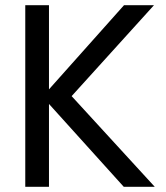

<svg xmlns="http://www.w3.org/2000/svg" viewBox="-20 -717 639 737"><path d="M455 0 168 -318V0H77V-697H168V-374L456 -697H571L255 -348L574 0Z"/></svg>

Font: DVN-Poppins
Style: Regular
Weight: 400
Designer: Ninad Kale (Devanagari), Jonny Pinhorn (Latin)
Foundry: Indian Type Foundry
Version: 4.004